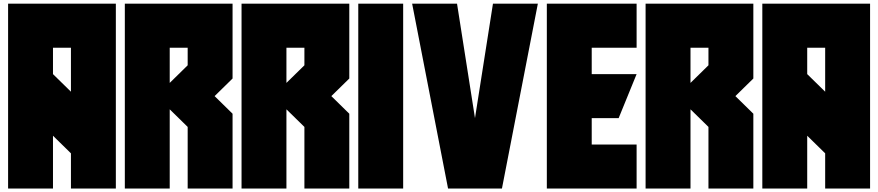

<svg xmlns="http://www.w3.org/2000/svg" viewBox="-20 -997 4871 1065"><path d="M373.5 -146.5 273.9 -244.1V48.8H24.9V-976.6H622.6V48.8H373.5ZM273.9 -585.9 373.5 -488.3V-732.4H273.9Z M1021 -293 921.4 -390.6V48.8H672.4V-976.6H1270V-561.5L1170.4 -463.9L1270 -366.2V48.8H1021ZM1021 -634.8V-732.4H921.4V-537.1Z M1668.5 -293 1568.8 -390.6V48.8H1319.8V-976.6H1917.5V-561.5L1817.9 -463.9L1917.5 -366.2V48.8H1668.5ZM1668.5 -634.8V-732.4H1568.8V-537.1Z M2216.3 -976.6V48.8H1967.3V-976.6Z M2515.1 -976.6 2614.7 -341.8 2714.4 -976.6H2963.4L2764.2 48.8H2465.3L2266.1 -976.6Z M3262.2 -341.8V-195.3H3511.2V48.8H3013.2V-976.6H3511.2V-732.4H3262.2V-585.9H3511.2L3411.6 -341.8Z M3909.7 -293 3810.1 -390.6V48.8H3561V-976.6H4158.7V-561.5L4059.1 -463.9L4158.7 -366.2V48.8H3909.7ZM3909.7 -634.8V-732.4H3810.1V-537.1Z M4557.1 -146.5 4457.5 -244.1V48.8H4208.5V-976.6H4806.2V48.8H4557.1ZM4457.5 -585.9 4557.1 -488.3V-732.4H4457.5Z"/></svg>

Font: Wilelessous
Style: Regular
Weight: 400
Designer: Kristopher Martin
Foundry: Kristopher Martin
Version: Version 1.0; ttfautohint (v1.8.4.7-5d5b)